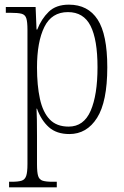

<svg xmlns="http://www.w3.org/2000/svg" viewBox="-20 -566 532 825"><path d="M19 239V215H30Q58 215 72.5 210.5Q87 206 92.5 190Q98 174 98 139V-438Q98 -472 93 -487.5Q88 -503 72.5 -507Q57 -511 25 -511H5V-536H133L137 -439H140Q158 -485 189.5 -515.5Q221 -546 276 -546Q358 -546 399.5 -482Q441 -418 441 -277Q441 -129 397 -59.5Q353 10 278 10Q223 10 190 -19.5Q157 -49 139 -99H137Q138 -81 138.5 -51Q139 -21 139 18V140Q139 175 144 190.5Q149 206 163.5 210.5Q178 215 205 215H224V239ZM275 -22Q340 -22 369.5 -90Q399 -158 399 -277Q399 -396 369 -455Q339 -514 272 -514Q202 -514 170.5 -450Q139 -386 139 -276Q139 -199 151.5 -141.5Q164 -84 193.5 -53Q223 -22 275 -22Z"/></svg>

Font: Noto Serif Bengali Condensed ExtraLight
Style: Regular
Weight: 200
Width: 3
Designer: Juan Bruce, Universal Thirst, Indian Type Foundry and the Monotype Design Team.
Foundry: Monotype Imaging Inc.
Version: Version 2.003; ttfautohint (v1.8.4.7-5d5b)